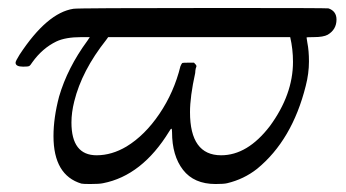

<svg xmlns="http://www.w3.org/2000/svg" viewBox="-20 -451 868 481"><path d="M520 10Q466 10 438.5 -25.5Q411 -61 411 -120Q411 -128 409.5 -128.5Q408 -129 404 -122Q336 -11 238 8Q229 10 206 10Q189 10 184 9Q114 -12 114 -110Q114 -156 128 -209Q149 -281 199 -349L205 -358H184Q144 -358 121 -347Q86 -330 61 -295Q56 -287 53 -285.5Q50 -284 38 -284Q19 -284 19 -294Q19 -298 29 -314Q98 -419 164 -429Q171 -431 532 -431Q799 -431 803 -430Q823 -423 823 -402Q823 -377 801 -364Q790 -358 766 -358Q748 -358 748 -357Q749 -351 750 -344Q754 -324 754 -297Q754 -267 746 -236Q712 -100 624 -28Q591 -2 549 8Q541 10 520 10ZM714 -296Q714 -328 707 -358H251L246 -351Q185 -274 166 -197Q159 -169 159 -144Q159 -62 222 -62Q260 -62 297 -84Q343 -112 379.5 -166Q416 -220 432 -285Q435 -292 436.5 -293Q438 -294 452 -294H466Q472 -288 472 -286V-284Q471 -282 470.5 -280Q470 -278 469.5 -274.5Q469 -271 469 -268Q456 -209 456 -170Q456 -62 534 -62Q600 -62 656 -135Q714 -214 714 -296Z"/></svg>

Font: MathJax_Math
Style: Regular
Weight: 400
Version: Version 1.1